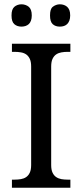

<svg xmlns="http://www.w3.org/2000/svg" viewBox="-20 -883 387 903"><path d="M36.1 0V-38.1H47.4Q64 -38.1 78.4 -40.5Q92.8 -43 103.3 -50.3Q113.8 -57.6 120.1 -71Q126.5 -84.5 126.5 -106.9V-569.8Q126.5 -592.8 120.1 -606.2Q113.8 -619.6 103.3 -627Q92.8 -634.3 78.4 -636.7Q64 -639.2 47.4 -639.2H36.1V-677.2H311V-639.2H299.3Q282.7 -639.2 268.8 -636.7Q254.9 -634.3 244.1 -627Q233.4 -619.6 227.1 -606.2Q220.7 -592.8 220.7 -569.8V-106.9Q220.7 -84.5 227.1 -71Q233.4 -57.6 244.1 -50.3Q254.9 -43 268.8 -40.5Q282.7 -38.1 299.3 -38.1H311V0ZM34.2 -810.1Q34.2 -825.7 37.6 -835.4Q41 -845.2 47.4 -850.8Q53.7 -856.4 62.5 -859.6Q71.3 -862.8 81.1 -862.8Q90.8 -862.8 99.9 -859.6Q108.9 -856.4 115.5 -850.8Q122.1 -845.2 125.7 -835.4Q129.4 -825.7 129.4 -810.1Q129.4 -796.4 125.7 -786.1Q122.1 -775.9 115.5 -769.8Q108.9 -763.7 99.9 -760.7Q90.8 -757.8 81.1 -757.8Q60.5 -757.8 47.4 -769.3Q34.2 -780.8 34.2 -810.1ZM215.3 -810.1Q215.3 -825.7 218.3 -835.4Q221.2 -845.2 228 -850.8Q234.9 -856.4 243.7 -859.6Q252.4 -862.8 261.2 -862.8Q272 -862.8 280.8 -859.6Q289.6 -856.4 295.9 -850.8Q302.2 -845.2 306.2 -835.4Q310.1 -825.7 310.1 -810.1Q310.1 -796.4 306.2 -786.1Q302.2 -775.9 295.9 -769.8Q289.6 -763.7 280.8 -760.7Q272 -757.8 261.2 -757.8Q240.7 -757.8 228 -769.3Q215.3 -780.8 215.3 -810.1Z"/></svg>

Font: MUA Office
Style: Regular
Weight: 400
Designer: Khon Soe Zaw Thu
Foundry: Myanmar Unicode
Version: Version 2.10 June 24, 2017